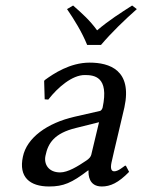

<svg xmlns="http://www.w3.org/2000/svg" viewBox="-20 -666 516 696"><path d="M384 -76C390 -105 429 -266 431 -277C460 -412 377 -439 305 -439C233 -439 173 -398 144 -377L140 -373L142 -306L155 -305C190 -350 242 -394 287 -394C321 -394 376 -389 352 -276C350 -269 346 -265 343 -264L251 -243C150 -220 77 -166 63 -98C47 -24 88 10 158 10C210 10 240 -3 299 -48H301C300 -32 302 10 349 10C380 10 409 -3 448 -43L437 -64L434 -66C424 -59 408 -45 394 -45C383 -45 380 -56 384 -76ZM339 -223 312 -110C310 -97 302 -90 293 -84C262 -63 226 -41 198 -41C156 -41 138 -71 145 -102C154 -147 177 -183 255 -202ZM296 -503H346C385 -549 432 -594 476 -633L459 -646C417 -619 377 -594 332 -556C306 -592 278 -617 245 -646L223 -633C249 -595 277 -550 296 -503Z"/></svg>

Font: Libertinus Sans
Style: Italic
Weight: 400
Italic angle: -12°
Designer: Philipp H. Poll, Khaled Hosny
Foundry: Caleb Maclennan
Version: Version 7.050;RELEASE